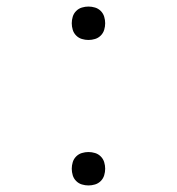

<svg xmlns="http://www.w3.org/2000/svg" viewBox="-20 -558 540 586"><path d="M250 -436Q240 -436 230 -439Q220 -442 212.5 -449.5Q205 -457 202 -467Q199 -477 199 -487Q199 -497 202 -507Q205 -517 212.5 -524.5Q220 -532 230 -535Q240 -538 250 -538Q260 -538 270 -535Q280 -532 287.5 -524.5Q295 -517 298 -507Q301 -497 301 -487Q301 -477 298 -467Q295 -457 287.5 -449.5Q280 -442 270 -439Q260 -436 250 -436ZM250 8Q240 8 230 5Q220 2 212.5 -5.5Q205 -13 202 -23Q199 -33 199 -43Q199 -53 202 -63Q205 -73 212.5 -80.5Q220 -88 230 -91Q240 -94 250 -94Q260 -94 270 -91Q280 -88 287.5 -80.5Q295 -73 298 -63Q301 -53 301 -43Q301 -33 298 -23Q295 -13 287.5 -5.5Q280 2 270 5Q260 8 250 8Z"/></svg>

Font: iosevka_custom_sans_ss08 XLt
Style: Regular
Weight: 200
Designer: Belleve Invis
Foundry: Belleve Invis
Version: Version 10.3.0; ttfautohint (v1.8.3)